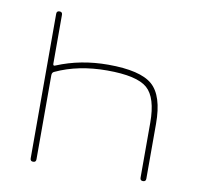

<svg xmlns="http://www.w3.org/2000/svg" viewBox="-64 -587 680 654"><g transform="rotate(10 276.0 -260.0)"><path d="M81 -10V-510Q81 -520 91 -520Q101 -520 101 -510V-341Q101 -332 109 -336Q191 -370 286 -370Q397 -370 439 -333.5Q481 -297 481 -200V-10Q481 0 471 0Q461 0 461 -10V-200Q461 -287 425 -318.5Q389 -350 286 -350Q186 -350 109 -314Q101 -311 101 -301V-10Q101 0 91 0Q81 0 81 -10Z"/></g></svg>

Font: Rounded Mplus 1c Thin
Style: Regular
Weight: 250
Version: Version 1.059.20150529